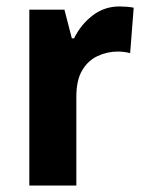

<svg xmlns="http://www.w3.org/2000/svg" viewBox="-20 -576 454 596"><path d="M351 -556Q361 -556 374 -555Q387 -554 395 -552L384 -411Q378 -413 366.5 -414.5Q355 -416 346 -416Q313 -416 283 -402Q253 -388 235 -357.5Q217 -327 217 -276V0H71V-546H180L203 -457H210Q231 -500 267.5 -528Q304 -556 351 -556Z"/></svg>

Font: Noto Sans Bengali SemiCondensed
Style: Bold
Weight: 700
Width: 4
Designer: Jelle Bosma - Monotype Design Team
Foundry: Monotype Imaging Inc.
Version: Version 2.003